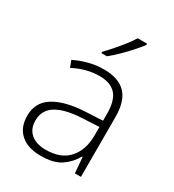

<svg xmlns="http://www.w3.org/2000/svg" viewBox="-186 -873 900 991"><g transform="rotate(30 264.0 -378.0)"><path d="M272 -540Q359 -540 402 -495.5Q445 -451 445 -355V0H409L401 -94H398Q373 -49 330 -19.5Q287 10 210 10Q133 10 90 -28Q47 -66 47 -136Q47 -215 112.5 -256Q178 -297 300 -303L399 -308V-347Q399 -429 366.5 -464Q334 -499 270 -499Q230 -499 192 -489Q154 -479 115 -459L100 -498Q138 -517 181.5 -528.5Q225 -540 272 -540ZM305 -266Q204 -262 150 -230.5Q96 -199 96 -135Q96 -85 128 -57.5Q160 -30 217 -30Q306 -30 352 -81Q398 -132 399 -218V-271ZM397 -758Q381 -737 356.5 -709.5Q332 -682 304 -654.5Q276 -627 250 -606H217V-614Q237 -634 260.5 -661Q284 -688 306 -716Q328 -744 341 -766H397Z"/></g></svg>

Font: Noto Sans Thaana ExtraLight
Style: Regular
Weight: 200
Designer: David Williams
Foundry: Google Inc.
Version: Version 3.001; ttfautohint (v1.8.4.7-5d5b)